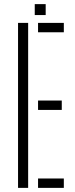

<svg xmlns="http://www.w3.org/2000/svg" viewBox="-20 -911 362 931"><path d="M67.5 0V-800H116.5V0ZM164.5 0V-45.5H289.5V0ZM164.5 -378V-423.5H279.5V-378ZM164.5 -754.5V-800H289.5V-754.5ZM148.5 -838V-891H201.5V-838Z"/></svg>

Font: Big Shoulders Stencil Text Thin ExtraLight
Style: Regular
Weight: 250
Version: Version 2.001